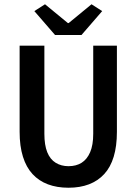

<svg xmlns="http://www.w3.org/2000/svg" viewBox="-20 -868 640 900"><path d="M301 12Q247 12 204.5 -4Q162 -20 132.5 -52Q103 -84 87.5 -133.5Q72 -183 72 -250V-654H188V-241Q188 -188 201.5 -154.5Q215 -121 241 -105Q267 -89 301 -89Q337 -89 362.5 -105Q388 -121 402.5 -154.5Q417 -188 417 -241V-654H528V-250Q528 -183 513 -133.5Q498 -84 468.5 -52Q439 -20 397 -4Q355 12 301 12ZM238 -704 141 -816 191 -848 298 -760H302L409 -848L459 -816L362 -704Z"/></svg>

Font: Source Code Pro ExtraLight SemiBold
Style: Regular
Weight: 600
Monospace: yes
Version: Version 1.018;hotconv 1.0.116;makeotfexe 2.5.65601